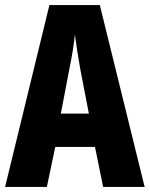

<svg xmlns="http://www.w3.org/2000/svg" viewBox="-20 -734 588 754"><path d="M385 0H548L372 -714H174L0 0H164L197 -157H353ZM295 -464 329 -288H219L253 -466C263 -515 271 -563 274 -599C279 -561 286 -514 295 -464Z"/></svg>

Font: Noto Sans Georgian ExtraCondensed ExtraBold
Style: Regular
Weight: 800
Width: 2
Designer: Monotype Design Team, Akaki Razmadze
Foundry: Google LLC
Version: Version 2.005